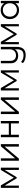

<svg xmlns="http://www.w3.org/2000/svg" viewBox="2396 -2966 769 5602"><g transform="rotate(-90 2781.0 -165.5)"><path d="M623 -526H689V0H624V-416L411 -64H379L166 -417V0H101V-526H173L396 -147Z M891 0V-526H962V-108L1313 -526H1376V0H1305V-418L955 0Z M1579 0V-526H1650V-293H1981V-526H2052V0H1981V-232H1650V0Z M2254 0V-526H2325V-108L2676 -526H2739V0H2668V-418L2318 0Z M3464 -526H3530V0H3465V-416L3252 -64H3220L3007 -417V0H2942V-526H3014L3237 -147Z M4143 -526H4214V-64Q4214 70 4153 134.5Q4092 199 3969 199Q3900 199 3838.5 177.5Q3777 156 3739 118L3775 64Q3847 136 3966 136Q4057 136 4100 89.5Q4143 43 4143 -55V-116Q4085 -20 3957 -20Q3854 -20 3794.5 -77.5Q3735 -135 3735 -246V-526H3806V-253Q3806 -170 3847 -127Q3888 -84 3964 -84Q4047 -84 4095 -134.5Q4143 -185 4143 -275Z M4812 -526H4878V0H4813V-416L4600 -64H4568L4355 -417V0H4290V-526H4362L4585 -147Z M5486 -526H5557V0H5489V-104Q5423 5 5286 5Q5173 5 5098.5 -70Q5024 -145 5024 -263Q5024 -381 5098 -455.5Q5172 -530 5286 -530Q5419 -530 5486 -426ZM5291 -58Q5376 -58 5431.5 -115Q5487 -172 5487 -263Q5487 -354 5431.5 -411Q5376 -468 5291 -468Q5207 -468 5151 -411Q5095 -354 5095 -263Q5095 -172 5151 -115Q5207 -58 5291 -58Z"/></g></svg>

Font: mBank
Style: Regular
Weight: 400
Designer: Julieta Ulanovsky
Foundry: Julieta Ulanovsky
Version: Version 7.200;PS 007.200;hotconv 1.0.88;makeotf.lib2.5.64775